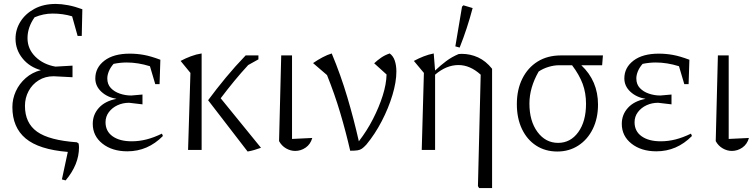

<svg xmlns="http://www.w3.org/2000/svg" viewBox="-20 -763 3841 977"><path d="M314 155 295 150 325 10Q178 -2 110.5 -58.5Q43 -115 43 -218Q43 -260 60.5 -298.5Q78 -337 111 -366Q144 -395 188 -406Q130 -422 94.5 -466Q59 -510 59 -566Q59 -613 84 -653Q109 -693 155 -718Q201 -743 264 -743Q292 -743 326.5 -736.5Q361 -730 399 -716L396 -580H375L347 -680Q300 -694 248 -694Q201 -694 156 -675Q120 -624 120 -569Q120 -514 160 -474.5Q200 -435 262 -424L349 -429V-370L253 -375Q210 -375 177 -354.5Q144 -334 125.5 -299.5Q107 -265 107 -224Q107 -137 168.5 -93Q230 -49 371 -39L380 -33Q382 -22 382 -13Q382 74 314 155Z M628 7Q551 7 501.5 -32Q452 -71 452 -133Q452 -180 483.5 -214.5Q515 -249 573 -260Q526 -268 495.5 -296.5Q465 -325 465 -364Q465 -419 511.5 -454.5Q558 -490 640 -490Q677 -490 712.5 -483.5Q748 -477 796 -459L792 -335H770L743 -426Q682 -445 625 -445Q592 -445 558 -438Q542 -420 534 -400.5Q526 -381 526 -364Q526 -334 544 -315Q562 -296 590 -286.5Q618 -277 648 -277L705 -282V-232L637 -240Q605 -240 578 -227.5Q551 -215 534 -192.5Q517 -170 517 -141Q517 -95 553 -69.5Q589 -44 650 -44Q688 -44 725.5 -53.5Q763 -63 804 -83L809 -71Q732 7 628 7Z M937 0 949 -392 899 -453Q923 -466 951 -476.5Q979 -487 1006 -491V0ZM1240 8 1039 -253Q1081 -310 1129 -368Q1177 -426 1230 -481H1295V-461L1243 -432Q1206 -392 1171.5 -350Q1137 -308 1103 -263L1308 -11Q1291 -5 1274.5 0Q1258 5 1240 8Z M1400 -45 1411 -481H1466V-56L1569 -61Q1560 -29 1535.5 -12Q1511 5 1482 5Q1458 5 1435.5 -8Q1413 -21 1400 -45Z M1762 4Q1740 -92 1711.5 -188Q1683 -284 1644 -381L1573 -442Q1598 -459 1621.5 -471.5Q1645 -484 1668 -491Q1714 -381 1747.5 -268Q1781 -155 1806 -44Q1847 -97 1878 -157.5Q1909 -218 1927.5 -276.5Q1946 -335 1947 -384L1884 -441Q1901 -457 1920 -470Q1939 -483 1963 -491Q1981 -478 1989 -454Q1997 -430 1997 -399Q1997 -346 1977 -279.5Q1957 -213 1922.5 -146.5Q1888 -80 1844 -27Q1831 -13 1821.5 -6.5Q1812 0 1799 2Q1786 4 1762 4Z M2126 0 2137 -392 2086 -453Q2110 -466 2135.5 -476Q2161 -486 2187 -491L2194 -404Q2221 -430 2250.5 -452Q2280 -474 2314 -488Q2321 -489 2329 -489Q2373 -489 2412.5 -471Q2452 -453 2484 -413V194H2418L2412 184L2426 -383Q2372 -432 2313 -432Q2251 -432 2194 -383V0ZM2319 -521 2297 -527 2331 -729 2338 -736 2385 -722Q2358 -619 2319 -521Z M3023 -231Q3023 -161 2996.5 -107Q2970 -53 2923 -22.5Q2876 8 2816 8Q2755 8 2708.5 -22Q2662 -52 2636 -106.5Q2610 -161 2610 -233Q2610 -307 2638 -363Q2666 -419 2716 -450Q2766 -481 2834 -481H3048L3044 -431H2938Q3023 -351 3023 -231ZM2825 -431Q2799 -431 2771 -422.5Q2743 -414 2721 -399Q2674 -317 2674 -236Q2674 -147 2715 -91.5Q2756 -36 2820 -36Q2883 -36 2922.5 -90.5Q2962 -145 2962 -235Q2962 -290 2945 -336Q2928 -382 2891 -431Z M3320 7Q3243 7 3193.5 -32Q3144 -71 3144 -133Q3144 -180 3175.5 -214.5Q3207 -249 3265 -260Q3218 -268 3187.5 -296.5Q3157 -325 3157 -364Q3157 -419 3203.5 -454.5Q3250 -490 3332 -490Q3369 -490 3404.5 -483.5Q3440 -477 3488 -459L3484 -335H3462L3435 -426Q3374 -445 3317 -445Q3284 -445 3250 -438Q3234 -420 3226 -400.5Q3218 -381 3218 -364Q3218 -334 3236 -315Q3254 -296 3282 -286.5Q3310 -277 3340 -277L3397 -282V-232L3329 -240Q3297 -240 3270 -227.5Q3243 -215 3226 -192.5Q3209 -170 3209 -141Q3209 -95 3245 -69.5Q3281 -44 3342 -44Q3380 -44 3417.5 -53.5Q3455 -63 3496 -83L3501 -71Q3424 7 3320 7Z M3622 -45 3633 -481H3688V-56L3791 -61Q3782 -29 3757.5 -12Q3733 5 3704 5Q3680 5 3657.5 -8Q3635 -21 3622 -45Z"/></svg>

Font: Piazzolla Light
Style: Regular
Weight: 300
Designer: Juan Pablo del Peral
Foundry: Huerta Tipografica
Version: Version 1.330